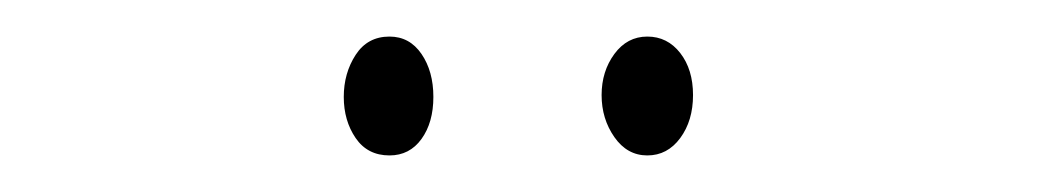

<svg xmlns="http://www.w3.org/2000/svg" viewBox="-20 -716 568 105"><path d="M168 -663Q168 -676 174.5 -686Q181 -696 193 -696Q204 -696 210.5 -686.5Q217 -677 217 -663Q217 -649 210.5 -640Q204 -631 193 -631Q181 -631 174.5 -640.5Q168 -650 168 -663ZM309 -664Q309 -677 316 -686.5Q323 -696 334 -696Q345 -696 352 -687Q359 -678 359 -664Q359 -650 352 -640.5Q345 -631 334 -631Q323 -631 316 -641Q309 -651 309 -664Z"/></svg>

Font: Noto Sans Lao UI ExtCond Thin
Style: Regular
Weight: 100
Width: 2
Designer: Monotype Design Team
Foundry: Monotype Imaging Inc.
Version: Version 2.000; ttfautohint (v1.8.4.7-5d5b)